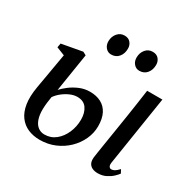

<svg xmlns="http://www.w3.org/2000/svg" viewBox="-164 -907 1090 1086"><g transform="rotate(30 380.5 -364.0)"><path d="M605 10.5Q585 10.5 569.8 3.5Q554.5 -3.5 547 -18.2Q539.5 -33 542 -57Q543.5 -67.5 546.5 -87.8Q549.5 -108 554 -136Q558.5 -164 564 -198.5Q569.5 -233 575.8 -272.5Q582 -312 588.8 -354.8Q595.5 -397.5 602 -442.5Q608.5 -487.5 615 -533.5H714.5L643.5 -81Q641 -62.5 646.8 -54.8Q652.5 -47 660.5 -47Q671 -47 681.8 -53Q692.5 -59 708.5 -76L720.5 -53.5Q713 -42.5 697 -27.5Q681 -12.5 657.8 -1Q634.5 10.5 605 10.5ZM226.5 11Q184 11 149.8 -3.8Q115.5 -18.5 92.8 -49Q70 -79.5 62.5 -126.5Q55 -173.5 66 -238L106.5 -471.5L52.5 -493L57.5 -520L192 -544.5L213.5 -533L174 -284.5Q188 -300.5 213 -320Q238 -339.5 270.5 -353.5Q303 -367.5 339 -367.5Q380.5 -367.5 411.2 -351.5Q442 -335.5 458.8 -302.8Q475.5 -270 475.5 -221Q475.5 -176 456.2 -134.2Q437 -92.5 403 -59.8Q369 -27 323.8 -8Q278.5 11 226.5 11ZM234.5 -28.5Q276 -28.5 307 -53.5Q338 -78.5 355.5 -119Q373 -159.5 373 -205Q373 -249 353 -277.8Q333 -306.5 291 -306.5Q269 -306.5 244.8 -296Q220.5 -285.5 199.2 -268.5Q178 -251.5 164.5 -232Q161 -212.5 158.5 -191Q156 -169.5 155.5 -149Q155 -109.5 164.8 -82.5Q174.5 -55.5 192.8 -42Q211 -28.5 234.5 -28.5ZM335 -609Q313.5 -609 299 -626Q284.5 -643 285 -668Q285.5 -698 303.5 -719.2Q321.5 -740.5 349 -740.5Q375 -740.5 388.8 -723.8Q402.5 -707 402 -685Q402 -652.5 384 -630.8Q366 -609 335 -609ZM519 -609Q497.5 -609 483 -626Q468.5 -643 469 -668Q469.5 -698 487 -719.2Q504.5 -740.5 533 -740.5Q559 -740.5 572.8 -723.8Q586.5 -707 586 -685Q586 -652.5 568 -630.8Q550 -609 519 -609Z"/></g></svg>

Font: Merriweather 72pt
Style: Italic
Weight: 400
Italic angle: -7.8°
Version: Version 2.101